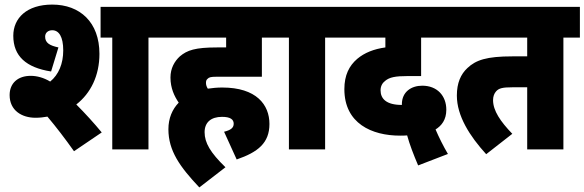

<svg xmlns="http://www.w3.org/2000/svg" viewBox="-20 -652 2551 838"><path d="M135 -138C153 -138 170 -140 187 -143C225 -98 264 -47 303 8L424 -74C391 -114 351 -158 313 -196C376 -245 414 -322 414 -417C414 -555 329 -632 208 -632C97 -632 38 -573 38 -496C38 -407 94 -357 203 -340L235 -445C198 -453 177 -464 177 -492C177 -510 191 -520 208 -520C237 -520 256 -492 256 -432C256 -374 236 -326 199 -296C171 -313 141 -321 114 -321C58 -321 22 -289 22 -237C22 -170 75 -138 135 -138ZM628 -488H699V-622H419V-488H470V0H628Z M958 -77 1013 44C1106 12 1156 -28 1156 -111C1156 -195 1099 -270 950 -270C928 -270 907 -268 887 -265C882 -273 879 -281 879 -290C879 -299 881 -304 886 -308C892 -315 902 -317 923 -317H1123V-488H1194V-622H687V-488H967V-445H928C832 -445 797 -433 765 -406C742 -385 724 -354 724 -314C724 -267 741 -232 760 -204C732 -175 715 -136 715 -88C715 6 765 76 850 166L964 78C898 14 873 -29 873 -75C873 -118 901 -142 949 -142C985 -142 1000 -131 1000 -112C1000 -94 987 -84 958 -77Z M1399 -488H1471V-622H1182V-488H1241V0H1399Z M1805 70 1935 20C1915 -14 1896 -52 1881 -87C1907 -103 1928 -129 1928 -173C1928 -234 1888 -278 1823 -278C1775 -278 1734 -251 1734 -197V-194C1666 -194 1641 -221 1641 -258C1641 -276 1649 -290 1661 -299C1680 -315 1706 -320 1759 -320H1818V-488H1962V-622H1458V-488H1662V-445C1612 -438 1571 -422 1539 -395C1504 -365 1483 -324 1483 -263C1483 -113 1603 -60 1726 -60C1736 -60 1747 -60 1757 -61C1768 -21 1785 23 1805 70Z M2439 -488H2511V-622H1949V-488H2281V-406H2216C2104 -406 2057 -390 2020 -355C1991 -328 1974 -290 1974 -235C1974 -146 2030 -58 2102 21L2216 -68C2164 -122 2132 -169 2132 -215C2132 -231 2137 -244 2145 -253C2157 -267 2174 -271 2216 -271H2281V0H2439Z"/></svg>

Font: Noto Sans Condensed Black
Style: Italic
Weight: 900
Width: 3
Italic angle: -12°
Designer: Monotype Design Team
Foundry: Monotype Imaging Inc.
Version: Version 2.013